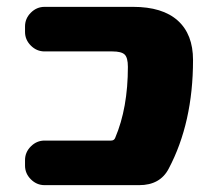

<svg xmlns="http://www.w3.org/2000/svg" viewBox="-20 -540 616 560"><path d="M368 -520Q454 -520 498.5 -480Q543 -440 543 -365Q543 -182 472 -48Q447 0 386 0H110Q87 0 70 -17Q53 -34 53 -57V-73Q53 -96 70 -113Q87 -130 110 -130H304Q313 -130 316 -138Q353 -225 353 -345Q353 -372 343.5 -381Q334 -390 308 -390H110Q87 -390 70 -407Q53 -424 53 -447V-463Q53 -486 70 -503Q87 -520 110 -520Z"/></svg>

Font: Rounded Mplus 1c Black
Style: Regular
Weight: 900
Version: Version 1.059.20150529